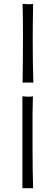

<svg xmlns="http://www.w3.org/2000/svg" viewBox="-20 -753 294 1003"><path d="M98 -321Q99 -392 99.5 -452.5Q100 -513 100 -565Q100 -616 99.5 -658Q99 -700 98 -733Q109 -732 117.5 -731.5Q126 -731 133 -731Q145 -731 153 -733Q152 -682 151.5 -634Q151 -586 151 -539Q151 -425 154 -321Q145 -322 137 -322Q129 -322 121 -322Q114 -322 108.5 -322Q103 -322 98 -321ZM97 230V-250Q108 -249 116 -248.5Q124 -248 131 -248Q138 -248 143 -248.5Q148 -249 152 -250Q152 -251 151.5 -227Q151 -203 150 -155V17Q150 131 153 230Z"/></svg>

Font: Gideon Roman
Style: Regular
Weight: 400
Designer: Robert E. Leuschke
Foundry: Robert E. Leuschke
Version: Version 2.010